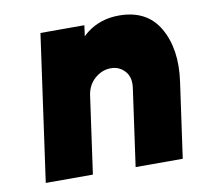

<svg xmlns="http://www.w3.org/2000/svg" viewBox="-63 -579 678 646"><g transform="rotate(-10 275.5 -256.0)"><path d="M511 0 547 -256Q555 -312 548 -358Q541 -404 520 -440Q478 -512 383 -512Q320 -512 274 -477Q270 -474 266 -470.5Q262 -467 258 -463L263 -500H113L43 0H204L241 -264Q246 -299 270 -320Q295 -342 325 -342Q355 -342 374 -320Q392 -299 387 -264L350 0Z"/></g></svg>

Font: Unageo
Style: Black-Italic
Weight: 900
Designer: Richard Sepsi
Foundry: Richard Sepsi
Version: Version 2.000